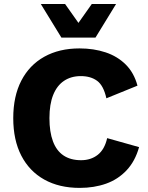

<svg xmlns="http://www.w3.org/2000/svg" viewBox="-20 -906 721 936"><path d="M658 -188.8Q638.8 -120.2 597.1 -75.8Q555.4 -31.4 497.2 -10.7Q439 10 368.6 10Q268.6 10 195.9 -30.6Q123.2 -71.2 83.9 -147.2Q44.6 -223.2 44.6 -330Q44.6 -436.8 83.9 -512.8Q123.2 -588.8 195.9 -629.4Q268.6 -670 367.8 -670Q437.2 -670 495 -650.7Q552.8 -631.4 593.1 -591.2Q633.4 -551 650.2 -488.4L498.6 -426.8Q485 -488.6 453.7 -511.8Q422.4 -535 373.8 -535Q326.6 -535 292.1 -511.9Q257.6 -488.8 239.3 -443.3Q221 -397.8 221 -330Q221 -263.2 238.1 -217.2Q255.2 -171.2 289.6 -148.1Q324 -125 375.2 -125Q423.2 -125 456.6 -151.3Q490 -177.6 502.4 -232.6ZM545.8 -886.4 445.4 -722.6H279.4L179 -886.4H297.4L362.4 -794.4L427.4 -886.4Z"/></svg>

Font: Work Sans
Style: Regular
Weight: 400
Designer: Wei Huang
Foundry: Wei Huang
Version: Version 2.006; ttfautohint (v1.8.1.43-b0c9)